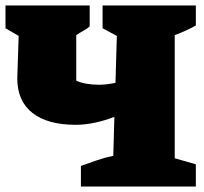

<svg xmlns="http://www.w3.org/2000/svg" viewBox="-31 -680 745 700"><path d="M264 0V-75Q292 -85 320.5 -95Q349 -105 382 -112L386 -254Q350 -240 314 -232.5Q278 -225 245 -225Q142 -225 87 -268.5Q32 -312 32 -394L37 -549L-11 -577V-660H296V-584Q288 -576 275 -569Q262 -562 247 -552V-386Q261 -379 283 -375Q305 -371 330 -371Q356 -371 390 -378L395 -549L343 -577V-660H683V-587Q647 -567 606 -552V-103L683 -81V0Z"/></svg>

Font: Piazzolla SC Black
Style: Regular
Weight: 900
Designer: Juan Pablo del Peral
Foundry: Huerta Tipografica
Version: Version 1.330